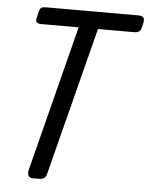

<svg xmlns="http://www.w3.org/2000/svg" viewBox="-52 -767 631 811"><g transform="rotate(5 263.5 -362.0)"><path d="M489.7 -651.9H336.9L175.8 -22Q169.9 0 145.5 0H116.7Q104.5 0 99.1 -9Q93.8 -18.1 96.7 -30.8L254.9 -651.9H96.7Q67.9 -651.9 74.7 -674.8L81.5 -704.1Q85 -716.8 90.8 -720.5Q96.7 -724.1 111.8 -724.1H502Q532.7 -724.1 525.9 -695.8L520.5 -672.9Q516.6 -651.9 489.7 -651.9Z"/></g></svg>

Font: Allan
Style: Regular
Weight: 400
Designer: Anton Koovit
Foundry: Anton Koovit
Version: Version 1.002